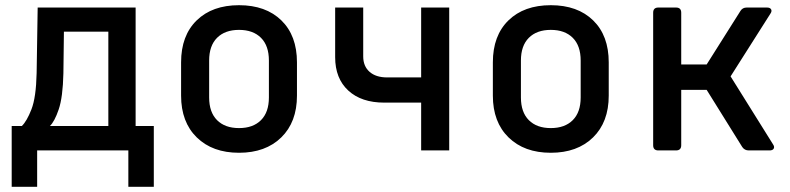

<svg xmlns="http://www.w3.org/2000/svg" viewBox="-20 -579 3040 739"><path d="M25 140V-94H64Q83 -112 101 -158Q119 -204 121 -298L125 -550H502V-94H572V140H474V0H123V140ZM172 -94H397V-457H226L224 -297Q222 -205 206 -158Q190 -111 172 -94Z M900 9Q798 9 737.5 -50Q677 -109 677 -211V-339Q677 -442 737 -500.5Q797 -559 900 -559Q1003 -559 1063 -500.5Q1123 -442 1123 -339V-211Q1123 -109 1062.5 -50Q1002 9 900 9ZM900 -86Q954 -86 984.5 -116.5Q1015 -147 1015 -204V-346Q1015 -403 984.5 -433.5Q954 -464 900 -464Q846 -464 815.5 -433.5Q785 -403 785 -346V-204Q785 -147 815.5 -116.5Q846 -86 900 -86Z M1601 0V-184H1459Q1371 -184 1320.5 -230.5Q1270 -277 1270 -359V-550H1378V-362Q1378 -324 1402.5 -302.5Q1427 -281 1470 -281H1601V-550H1709V0Z M2100 9Q1998 9 1937.5 -50Q1877 -109 1877 -211V-339Q1877 -442 1937 -500.5Q1997 -559 2100 -559Q2203 -559 2263 -500.5Q2323 -442 2323 -339V-211Q2323 -109 2262.5 -50Q2202 9 2100 9ZM2100 -86Q2154 -86 2184.5 -116.5Q2215 -147 2215 -204V-346Q2215 -403 2184.5 -433.5Q2154 -464 2100 -464Q2046 -464 2015.5 -433.5Q1985 -403 1985 -346V-204Q1985 -147 2015.5 -116.5Q2046 -86 2100 -86Z M2514 0Q2494 0 2494 -20V-530Q2494 -550 2514 -550H2582Q2602 -550 2602 -530V-331H2700L2830 -537Q2838 -550 2854 -550H2932Q2944 -550 2948 -543Q2952 -536 2945 -526L2792 -285L2955 -24Q2962 -14 2958 -7Q2954 0 2942 0H2862Q2846 0 2837 -13L2700 -233H2602V-20Q2602 0 2582 0Z"/></svg>

Font: Pitagon Sans Mono SemiBold
Style: Regular
Weight: 600
Monospace: yes
Designer: Travis Tran
Foundry: Pitagon
Version: Version 1.001; ttfautohint (v1.8.4.7-5d5b);gftools[0.9.26]